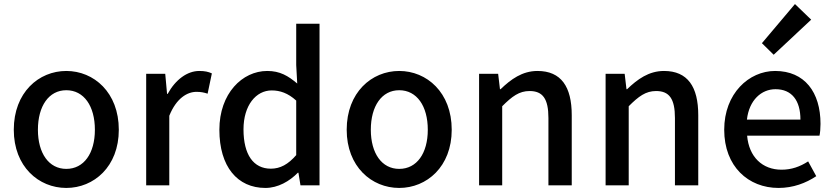

<svg xmlns="http://www.w3.org/2000/svg" viewBox="-20 -914 4109 947"><path d="M307 13C443 13 566 -92 566 -274C566 -458 443 -564 307 -564C171 -564 48 -458 48 -274C48 -92 171 13 307 13ZM307 -81C221 -81 167 -158 167 -274C167 -391 221 -469 307 -469C394 -469 448 -391 448 -274C448 -158 394 -81 307 -81Z M701 0H815V-343C850 -430 904 -461 949 -461C971 -461 985 -458 1004 -452L1025 -552C1008 -560 990 -564 963 -564C904 -564 846 -522 807 -451H804L795 -550H701Z M1289 13C1351 13 1408 -20 1449 -62H1452L1462 0H1556V-797H1441V-593L1446 -502C1401 -540 1361 -564 1298 -564C1175 -564 1062 -453 1062 -274C1062 -92 1151 13 1289 13ZM1316 -82C1230 -82 1181 -151 1181 -276C1181 -395 1243 -468 1320 -468C1361 -468 1400 -455 1441 -418V-149C1401 -103 1362 -82 1316 -82Z M1949 13C2085 13 2208 -92 2208 -274C2208 -458 2085 -564 1949 -564C1813 -564 1690 -458 1690 -274C1690 -92 1813 13 1949 13ZM1949 -81C1863 -81 1809 -158 1809 -274C1809 -391 1863 -469 1949 -469C2036 -469 2090 -391 2090 -274C2090 -158 2036 -81 1949 -81Z M2343 0H2457V-390C2506 -439 2541 -465 2592 -465C2657 -465 2685 -427 2685 -332V0H2800V-346C2800 -486 2748 -564 2631 -564C2556 -564 2500 -523 2449 -474H2446L2437 -550H2343Z M2967 0H3081V-390C3130 -439 3165 -465 3216 -465C3281 -465 3309 -427 3309 -332V0H3424V-346C3424 -486 3372 -564 3255 -564C3180 -564 3124 -523 3073 -474H3070L3061 -550H2967Z M3820 13C3892 13 3955 -11 4006 -45L3966 -118C3926 -92 3884 -77 3835 -77C3740 -77 3674 -140 3665 -245H4022C4025 -258 4027 -281 4027 -303C4027 -459 3949 -564 3803 -564C3674 -564 3552 -453 3552 -274C3552 -93 3671 13 3820 13ZM3664 -324C3675 -421 3736 -474 3805 -474C3885 -474 3928 -419 3928 -324ZM3796 -644 3981 -817 3901 -894 3738 -701Z"/></svg>

Font: Noto Sans Japanese Medium
Style: Regular
Weight: 500
Designer: Ryoko NISHIZUKA (kana & ideographs); Paul D. Hunt (Latin, Greek & Cyrillic); Wenlong ZHANG (bopomofo); Sandoll Communica
Foundry: Adobe Systems Incorporated
Version: Version 1.000;PS 1;hotconv 1.0.78;makeotf.lib2.5.61930